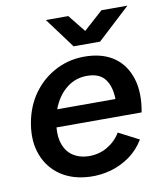

<svg xmlns="http://www.w3.org/2000/svg" viewBox="-81 -766 716 844"><g transform="rotate(-10 277.0 -344.0)"><path d="M253 12Q177 9 124 -26.5Q71 -62 47.5 -123Q24 -184 37 -262Q50 -339 91.5 -396Q133 -453 195.5 -484Q258 -515 332 -512Q406 -509 454 -474Q502 -439 521.5 -376Q541 -313 525 -227H145Q141 -181 154 -148Q167 -115 195 -97Q223 -79 261 -78Q309 -77 347 -99.5Q385 -122 406 -158L497 -111Q471 -68 432 -40Q393 -12 347 1Q301 14 253 12ZM162 -305H422Q421 -360 397 -393Q373 -426 319 -427Q265 -428 224 -395Q183 -362 162 -305ZM282 -565V-568L429 -700H545L399 -565ZM281 -565 181 -700H281L387 -568L386 -565Z"/></g></svg>

Font: Figtree SemiBold
Style: Italic
Weight: 600
Italic angle: -9.5°
Foundry: Erik Kennedy
Version: Version 2.001;gftools[0.9.30]